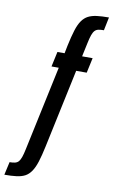

<svg xmlns="http://www.w3.org/2000/svg" viewBox="-178 -795 614 1042"><g transform="rotate(10 129.5 -273.5)"><path d="M-76 196 -60 124Q-42 124 -30 121Q-18 118 -10.5 109.5Q-3 101 3 84Q9 67 15 38L114 -427H74L92 -510H161L126 -482L140 -553Q151 -605 162 -640Q173 -675 187.5 -695.5Q202 -716 221.5 -726Q241 -736 268.5 -739.5Q296 -743 335 -743L320 -670Q302 -670 290 -667.5Q278 -665 270 -656.5Q262 -648 256 -631Q250 -614 244 -585L222 -482L199 -510H286L268 -427H210L118 6Q107 58 96 92.5Q85 127 70.5 148Q56 169 37 179Q18 189 -9.5 192.5Q-37 196 -76 196Z"/></g></svg>

Font: Saira UltraCondensed
Style: Bold
Weight: 700
Width: 1
Designer: Hector Gatti with collaboration of the Omnibus-Type team
Foundry: Omnibus-Type
Version: Version 1.101